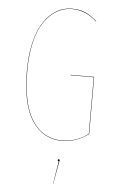

<svg xmlns="http://www.w3.org/2000/svg" viewBox="-61 -731 613 1012"><g transform="rotate(5 245.5 -225.5)"><path d="M278.8 -689.9Q318.8 -689.9 349.6 -676.5Q380.4 -663.1 411.1 -634.8L410.2 -632.8Q352.1 -688 278.8 -688Q247.6 -688 218.8 -676.5Q189.9 -665 162.8 -638.9Q135.7 -612.8 115.7 -574.2Q95.7 -535.6 83.7 -476.6Q71.8 -417.5 71.8 -345.2Q71.8 -167.5 128.7 -80.3Q185.5 6.8 287.1 6.8Q360.8 6.8 423.8 -40V-339.8H300.8L299.8 -341.8H425.8V-39.1Q359.4 8.8 287.1 8.8Q185.1 8.8 127.4 -78.9Q69.8 -166.5 69.8 -345.2Q69.8 -417.5 82 -476.6Q94.2 -535.6 114.3 -574.7Q134.3 -613.8 161.6 -640.4Q189 -667 218.3 -678.5Q247.6 -689.9 278.8 -689.9ZM277.8 106.9Q283.2 106.9 283.2 111.8Q283.2 112.3 279.8 127.9L259.8 238.8H258.8L278.8 117.2Q272.9 117.2 272.9 111.8Q272.9 106.9 277.8 106.9Z"/></g></svg>

Font: Fira Sans Compressed Two
Style: Regular
Weight: 100
Width: 1
Designer: Carrois Corporate & Edenspiekermann AG
Foundry: Carrois Corporate GbR & Edenspiekermann AG
Version: Version 4.203;PS 004.203;hotconv 1.0.88;makeotf.lib2.5.64775